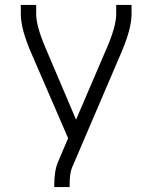

<svg xmlns="http://www.w3.org/2000/svg" viewBox="-20 -550 615 775"><path d="M199 205V198Q199 139 214 104L255 8L107 -334Q64 -432 64 -493V-530H126V-493Q126 -445 164 -356L287 -67L411 -356Q449 -444 449 -493V-530H511V-493Q511 -433 468 -334L271 126Q261 149 261 198V205Z"/></svg>

Font: Jozsika Light
Style: Regular
Weight: 300
Monospace: yes
Designer: Belleve Invis
Foundry: Belleve Invis
Version: 2.1.0